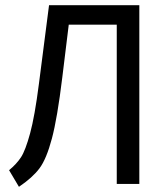

<svg xmlns="http://www.w3.org/2000/svg" viewBox="-20 -709 640 740"><path d="M517 0H430V-614H245L220 -410Q201 -254 180 -175Q159 -96 132 -60Q105 -24 53 11L15 -53Q44 -77 61 -103Q78 -129 96 -195Q114 -261 130 -386L169 -689H517Z"/></svg>

Font: FiraDG Mono
Style: Regular
Weight: 400
Designer: Carrois Corporate & Edenspiekermann AG
Foundry: Carrois Corporate GbR & Edenspiekermann AG
Version: Version 3.206